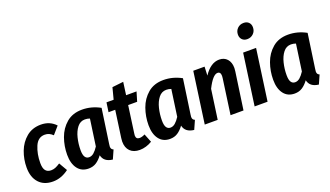

<svg xmlns="http://www.w3.org/2000/svg" viewBox="-73 -1326 3213 1867"><g transform="rotate(-20 1534.0 -392.0)"><path d="M453 -481 386 -404Q366 -423 346.5 -431.5Q327 -440 303 -440Q233 -440 201 -365Q169 -290 169 -195Q169 -141 188.5 -117Q208 -93 245 -93Q269 -93 290 -101.5Q311 -110 340 -129L390 -43Q312 16 226 16Q133 16 81 -41.5Q29 -99 29 -199Q29 -285 59 -364Q89 -443 150.5 -494Q212 -545 301 -545Q393 -545 453 -481Z M913 -496 862 -142Q859 -126 859 -115Q859 -100 864.5 -91Q870 -82 884 -76L844 14Q754 4 738 -69Q708 -28 674 -6Q640 16 595 16Q522 16 482 -37Q442 -90 442 -181Q442 -270 471.5 -353Q501 -436 565 -490.5Q629 -545 727 -545Q824 -545 913 -496ZM580 -179Q580 -130 594.5 -108Q609 -86 636 -86Q662 -86 685 -105.5Q708 -125 732 -162L771 -437Q747 -446 721 -446Q673 -446 641.5 -406Q610 -366 595 -304.5Q580 -243 580 -179Z M1126 -152Q1124 -138 1124 -133Q1124 -94 1161 -94Q1185 -94 1217 -110L1252 -22Q1223 -4 1189.5 6Q1156 16 1124 16Q1060 16 1024.5 -19.5Q989 -55 989 -119Q989 -136 992 -155L1031 -433H962L976 -530H1050L1081 -649L1197 -662L1179 -530H1287L1258 -433H1165Z M1755 -496 1704 -142Q1701 -126 1701 -115Q1701 -100 1706.5 -91Q1712 -82 1726 -76L1686 14Q1596 4 1580 -69Q1550 -28 1516 -6Q1482 16 1437 16Q1364 16 1324 -37Q1284 -90 1284 -181Q1284 -270 1313.5 -353Q1343 -436 1407 -490.5Q1471 -545 1569 -545Q1666 -545 1755 -496ZM1422 -179Q1422 -130 1436.5 -108Q1451 -86 1478 -86Q1504 -86 1527 -105.5Q1550 -125 1574 -162L1613 -437Q1589 -446 1563 -446Q1515 -446 1483.5 -406Q1452 -366 1437 -304.5Q1422 -243 1422 -179Z M2259 -419Q2259 -402 2256 -384L2201 0H2067L2118 -364Q2120 -382 2120 -387Q2120 -430 2088 -430Q2039 -430 1977 -306L1934 0H1800L1874 -530H1991L1987 -439Q2058 -546 2147 -546Q2198 -546 2228.5 -512Q2259 -478 2259 -419Z M2450 0H2316L2390 -530H2524ZM2402 -710Q2402 -749 2427.5 -774.5Q2453 -800 2492 -800Q2525 -800 2544.5 -780.5Q2564 -761 2564 -729Q2564 -690 2538 -664.5Q2512 -639 2474 -639Q2441 -639 2421.5 -659Q2402 -679 2402 -710Z M3045 -496 2994 -142Q2991 -126 2991 -115Q2991 -100 2996.5 -91Q3002 -82 3016 -76L2976 14Q2886 4 2870 -69Q2840 -28 2806 -6Q2772 16 2727 16Q2654 16 2614 -37Q2574 -90 2574 -181Q2574 -270 2603.5 -353Q2633 -436 2697 -490.5Q2761 -545 2859 -545Q2956 -545 3045 -496ZM2712 -179Q2712 -130 2726.5 -108Q2741 -86 2768 -86Q2794 -86 2817 -105.5Q2840 -125 2864 -162L2903 -437Q2879 -446 2853 -446Q2805 -446 2773.5 -406Q2742 -366 2727 -304.5Q2712 -243 2712 -179Z"/></g></svg>

Font: Fira Sans Condensed SemiBold
Style: Italic
Weight: 600
Width: 3
Italic angle: -8°
Designer: bBox Type GmbH & Carrois Corporate GbR & Edenspiekermann AG
Foundry: bBox Type GmbH & Carrois Corporate GbR & Edenspiekermann AG
Version: Version 4.301